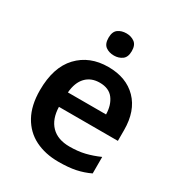

<svg xmlns="http://www.w3.org/2000/svg" viewBox="-179 -875 942 1007"><g transform="rotate(30 292.5 -371.0)"><path d="M301 -552Q410 -552 473.5 -487Q537 -422 537 -306V-241H180Q182 -168 221 -128Q260 -88 332 -88Q383 -88 424 -98Q465 -108 508 -127V-27Q468 -8 425 1Q382 10 321 10Q241 10 180 -20.5Q119 -51 84.5 -113Q50 -175 50 -267Q50 -406 119 -479Q188 -552 301 -552ZM303 -458Q251 -458 219.5 -425Q188 -392 183 -330H414Q413 -386 386 -422Q359 -458 303 -458ZM295 -752Q323 -752 344 -737Q365 -722 365 -685Q365 -648 344 -633Q323 -618 295 -618Q265 -618 244.5 -633Q224 -648 224 -685Q224 -722 244.5 -737Q265 -752 295 -752Z"/></g></svg>

Font: Noto Sans Meetei Mayek SemiBold
Style: Regular
Weight: 600
Designer: Monotype Design Team and Neelakash Kshetrimayum
Foundry: Monotype Imaging Inc.
Version: Version 2.002; ttfautohint (v1.8.4.7-5d5b)